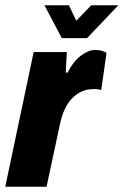

<svg xmlns="http://www.w3.org/2000/svg" viewBox="-27 -710 470 730"><path d="M101 -512H227L223 -434H230Q251 -476 280 -498Q309 -520 334 -520Q362 -520 378 -509L358 -368Q336 -373 324 -371Q281 -370 248 -337Q215 -304 201 -238L150 0H-7ZM142 -690H235L263 -631L320 -690H423L304 -565H208Z"/></svg>

Font: Decalotype ExtraBold Italic
Style: Regular
Weight: 800
Italic angle: -12°
Designer: Alfredo Marco Pradil
Foundry: Alfredo Marco Pradil
Version: Version 1.0